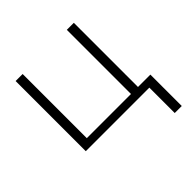

<svg xmlns="http://www.w3.org/2000/svg" viewBox="-184 -660 992 992"><g transform="rotate(-45 312.5 -164.0)"><path d="M73.2 0V-512.7H124.5V-43.9H447.3V-512.7H498.5V-43.9H588.9V185.5H537.6V0Z"/></g></svg>

Font: Sansation Light
Style: Light
Weight: 300
Designer: Bernd Montag
Version: Version 1.301